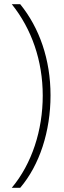

<svg xmlns="http://www.w3.org/2000/svg" viewBox="-20 -734 304 912"><path d="M220 -281C220 -452 167 -602 76 -714H36C130 -597 183 -446 183 -280C183 -116 132 43 36 158H76C168 50 220 -110 220 -281Z"/></svg>

Font: Noto Sans Bengali SemiCondensed ExtraLight
Style: Regular
Weight: 200
Width: 4
Designer: Joana Ranito - Universal Thirst; Jelle Bosma - Monotype Design Team
Foundry: Universal Thirst ehf.
Version: Version 3.000